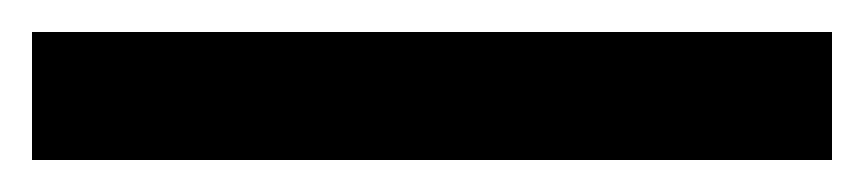

<svg xmlns="http://www.w3.org/2000/svg" viewBox="-20 -10 540 120"><path d="M0 10H500V90H0Z"/></svg>

Font: SVN-Bebas Neue
Style: Bold
Weight: 700
Designer: Ryoichi Tsunekawa
Foundry: Ryoichi Tsunekawa
Version: Version 1.300; ttfautohint (v1.7.9-c794)